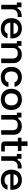

<svg xmlns="http://www.w3.org/2000/svg" viewBox="2001 -2691 700 4742"><g transform="rotate(90 2351.0 -320.0)"><path d="M98.3 0V-385.8H40.8V-500H159.2V-404.2H194.2Q214.2 -453.3 257.9 -479.2Q301.7 -505 358.3 -505H400V-407.5H353.3Q282.5 -407.5 246.2 -366.7Q210 -325.8 210 -257.5V0Z M689.2 10Q610 10 551.2 -22.1Q492.5 -54.2 460.8 -113.3Q429.2 -172.5 429.2 -251.7Q429.2 -330.8 460.4 -388.8Q491.7 -446.7 549.2 -478.3Q606.7 -510 685 -510Q760 -510 814.2 -480.4Q868.3 -450.8 897.9 -396.2Q927.5 -341.7 927.5 -266.7V-225H537.5Q544.2 -156.7 583.3 -119.6Q622.5 -82.5 688.3 -82.5Q736.7 -82.5 767.5 -100.8Q798.3 -119.2 810 -155.8H925Q906.7 -77.5 844.6 -33.8Q782.5 10 689.2 10ZM540.8 -304.2H819.2Q812.5 -359.2 777.5 -388.8Q742.5 -418.3 685 -418.3Q627.5 -418.3 590 -388.8Q552.5 -359.2 540.8 -304.2Z M1051.7 0V-385.8H994.2V-500H1112.5V-420.8H1147.5Q1174.2 -463.3 1218.8 -486.2Q1263.3 -509.2 1326.7 -509.2Q1426.7 -509.2 1482.9 -452.9Q1539.2 -396.7 1539.2 -302.5V0H1425.8V-282.5Q1425.8 -344.2 1392.9 -376.7Q1360 -409.2 1295.8 -409.2Q1231.7 -409.2 1198.3 -376.7Q1165 -344.2 1165 -282.5V0Z M1887.5 10Q1810.8 10 1753.3 -22.1Q1695.8 -54.2 1663.8 -112.5Q1631.7 -170.8 1631.7 -250Q1631.7 -329.2 1663.3 -387.5Q1695 -445.8 1752.5 -477.9Q1810 -510 1887.5 -510Q1982.5 -510 2045 -462.5Q2107.5 -415 2125.8 -329.2H2011.7Q1999.2 -370 1967.9 -390.8Q1936.7 -411.7 1887.5 -411.7Q1821.7 -411.7 1783.3 -369.2Q1745 -326.7 1745 -250Q1745 -173.3 1783.3 -130.8Q1821.7 -88.3 1887.5 -88.3Q1990.8 -88.3 2014.2 -179.2H2128.3Q2111.7 -88.3 2049.2 -39.2Q1986.7 10 1887.5 10Z M2435 10Q2355.8 10 2297.1 -22.1Q2238.3 -54.2 2205.8 -112.5Q2173.3 -170.8 2173.3 -250Q2173.3 -329.2 2205.4 -387.5Q2237.5 -445.8 2296.7 -477.9Q2355.8 -510 2435.8 -510Q2516.7 -510 2575 -478.3Q2633.3 -446.7 2665 -388.3Q2696.7 -330 2696.7 -250Q2696.7 -170.8 2665 -112.1Q2633.3 -53.3 2574.6 -21.7Q2515.8 10 2435 10ZM2435 -88.3Q2505.8 -88.3 2544.6 -131.7Q2583.3 -175 2583.3 -250Q2583.3 -326.7 2544.6 -369.2Q2505.8 -411.7 2435 -411.7Q2365 -411.7 2325.8 -368.8Q2286.7 -325.8 2286.7 -250Q2286.7 -175 2325.8 -131.7Q2365 -88.3 2435 -88.3Z M2820.8 0V-385.8H2763.3V-500H2881.7V-420.8H2916.7Q2943.3 -463.3 2987.9 -486.2Q3032.5 -509.2 3095.8 -509.2Q3195.8 -509.2 3252.1 -452.9Q3308.3 -396.7 3308.3 -302.5V0H3195V-282.5Q3195 -344.2 3162.1 -376.7Q3129.2 -409.2 3065 -409.2Q3000.8 -409.2 2967.5 -376.7Q2934.2 -344.2 2934.2 -282.5V0Z M3568.3 0Q3522.5 0 3497.1 -23.3Q3471.7 -46.7 3471.7 -94.2V-411.7H3381.7V-500H3472.5V-650H3584.2V-500H3708.3V-411.7H3585V-89.2H3720.8V0Z M3839.2 0V-385.8H3781.7V-500H3900V-404.2H3935Q3955 -453.3 3998.8 -479.2Q4042.5 -505 4099.2 -505H4140.8V-407.5H4094.2Q4023.3 -407.5 3987.1 -366.7Q3950.8 -325.8 3950.8 -257.5V0Z M4430 10Q4350.8 10 4292.1 -22.1Q4233.3 -54.2 4201.7 -113.3Q4170 -172.5 4170 -251.7Q4170 -330.8 4201.3 -388.8Q4232.5 -446.7 4290 -478.3Q4347.5 -510 4425.8 -510Q4500.8 -510 4555 -480.4Q4609.2 -450.8 4638.8 -396.2Q4668.3 -341.7 4668.3 -266.7V-225H4278.3Q4285 -156.7 4324.2 -119.6Q4363.3 -82.5 4429.2 -82.5Q4477.5 -82.5 4508.3 -100.8Q4539.2 -119.2 4550.8 -155.8H4665.8Q4647.5 -77.5 4585.4 -33.8Q4523.3 10 4430 10ZM4281.7 -304.2H4560Q4553.3 -359.2 4518.3 -388.8Q4483.3 -418.3 4425.8 -418.3Q4368.3 -418.3 4330.8 -388.8Q4293.3 -359.2 4281.7 -304.2Z"/></g></svg>

Font: Funnel Display Light Medium
Style: Regular
Weight: 500
Version: Version 1.000